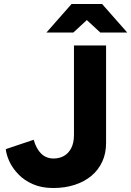

<svg xmlns="http://www.w3.org/2000/svg" viewBox="-20 -928 658 963"><path d="M247 15Q189 15 145.5 -4Q102 -23 72.5 -53.5Q43 -84 27.5 -117.5Q12 -151 9 -180L149 -227Q162 -181 187 -157Q212 -133 249 -133Q277 -133 300 -145.5Q323 -158 337 -184.5Q351 -211 351 -252V-700H512V-210Q512 -159 493 -117.5Q474 -76 439 -46.5Q404 -17 355 -1Q306 15 247 15ZM483 -765 340 -897V-908H492L618 -765ZM213 -765 339 -908H491V-897L348 -765Z"/></svg>

Font: Figtree Light ExtraBold
Style: Regular
Weight: 800
Version: Version 2.001;gftools[0.9.30]